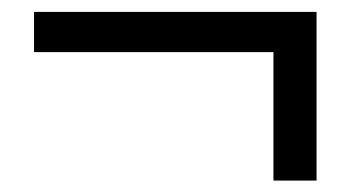

<svg xmlns="http://www.w3.org/2000/svg" viewBox="-20 -423 595 326"><path d="M444.3 -116.4V-334.5H37.8V-402.8H517.5V-116.4Z"/></svg>

Font: Noto Sans TC
Style: Regular
Weight: 100
Designer: Ryoko NISHIZUKA 西塚涼子 (kana, bopomofo & ideographs); Paul D. Hunt (Latin, Greek & Cyrillic); Sandoll Communications 산돌커뮤니
Foundry: Adobe
Version: Version 2.004;hotconv 1.0.118;makeotfexe 2.5.65603